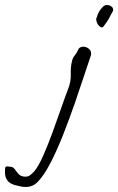

<svg xmlns="http://www.w3.org/2000/svg" viewBox="-165 -489 471 765"><path d="M247 -383Q242 -377 234.5 -382Q227 -387 222 -397.5Q217 -408 219 -418H220Q224 -433 230 -443Q236 -453 246 -463Q252 -469 262 -469Q271 -469 278.5 -463.5Q286 -458 286 -450Q286 -446 283 -441Q280 -437 271.5 -420Q263 -403 247 -383ZM-62 256Q-72 256 -82.5 254Q-93 252 -107 248Q-127 242 -135.5 230Q-144 218 -145 203V186Q-145 174 -138 174Q-135 174 -130.5 174.5Q-126 175 -119 176Q-111 177 -100.5 192.5Q-90 208 -80 212Q-71 215 -64 215Q-53 215 -45 209Q-37 203 -27 192Q-11 172 7 131.5Q25 91 43 42Q61 -7 77.5 -54.5Q94 -102 107 -136Q118 -164 117 -193.5Q116 -223 122 -246Q125 -259 133 -268.5Q141 -278 145 -288Q150 -303 167 -303Q178 -303 188 -295.5Q198 -288 198 -276Q198 -271 197 -268Q188 -242 171.5 -191.5Q155 -141 133.5 -79Q112 -17 87.5 45.5Q63 108 37 158.5Q11 209 -14 235Q-34 256 -62 256Z"/></svg>

Font: Grape Nuts
Style: Regular
Weight: 400
Designer: Robert E. Leuschke
Foundry: Robert E. Leuschke
Version: Version 1.010; ttfautohint (v1.8.3)